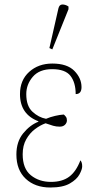

<svg xmlns="http://www.w3.org/2000/svg" viewBox="-20 -825 417 855"><path d="M204 10Q136 10 94.5 -29Q53 -68 53 -137Q53 -194 83 -231Q113 -268 151 -283V-285Q69 -316 69 -406Q69 -468 110 -505Q151 -542 213 -542Q279 -542 311 -509.5Q343 -477 343 -437Q343 -406 317 -406Q317 -457 294 -487Q271 -517 212 -517Q155 -517 126 -483Q97 -449 97 -406Q97 -353 124.5 -327.5Q152 -302 185 -296Q204 -304 225.5 -309Q247 -314 264 -315Q269 -311 273.5 -305Q278 -299 278 -289Q278 -278 269.5 -269.5Q261 -261 246 -261Q230 -261 216.5 -265Q203 -269 183 -276Q160 -268 136.5 -250.5Q113 -233 97 -205Q81 -177 81 -138Q81 -74 117.5 -44.5Q154 -15 207 -15Q257 -15 288 -38Q319 -61 338 -111Q341 -108 343.5 -101.5Q346 -95 346 -84Q346 -71 334 -48.5Q322 -26 291 -8Q260 10 204 10ZM213 -605 200 -611 240 -787Q244 -805 258 -805Q272 -805 285 -796V-784Z"/></svg>

Font: Noto Serif Condensed Thin
Style: Regular
Weight: 100
Width: 3
Designer: Monotype Design Team
Foundry: Monotype Imaging Inc.
Version: Version 2.013; ttfautohint (v1.8.4.7-5d5b)